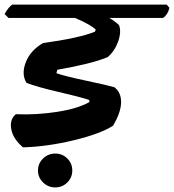

<svg xmlns="http://www.w3.org/2000/svg" viewBox="-41 -645 756 834"><path d="M683 -625 695 -611Q688 -581 667 -567H434Q458 -553 476 -536Q487 -507 472.5 -465.5Q458 -424 427 -397Q358 -368 208 -342L204 -327Q241 -314 331 -295Q421 -276 456 -266Q486 -243 485 -199.5Q484 -156 450 -99Q396 -64 280.5 -36Q165 -8 59 -5Q16 -41 8 -83.5Q0 -126 28 -149Q115 -145 206 -159Q297 -173 348 -202L346 -211Q307 -224 214 -245.5Q121 -267 74 -285Q51 -323 71 -374.5Q91 -426 146 -458Q300 -479 371 -507L375 -516Q355 -537 285 -567H-4L-21 -584Q-5 -613 12 -625ZM124 95.5Q124 65 146 43.5Q168 22 199 22Q230 22 251.5 43.5Q273 65 273 95.5Q273 126 251.5 147.5Q230 169 199 169Q168 169 146 147.5Q124 126 124 95.5Z"/></svg>

Font: Tillana
Style: Bold
Weight: 700
Designer: Lipi Raval (Devanagari, Latin), Jonny Pinhorn (Latin)
Foundry: Indian Type Foundry
Version: Version 2.002;PS 1.0;hotconv 1.0.79;makeotf.lib2.5.61930; tt